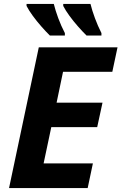

<svg xmlns="http://www.w3.org/2000/svg" viewBox="-20 -954 616 974"><path d="M25.9 0 176.8 -713.9H576.2L549.8 -589.8H299.8L267.1 -433.1H500L473.1 -309.1H240.2L201.2 -125H451.2L424.8 0ZM418.9 -773.9Q398.4 -793.9 375.5 -820.1Q352.5 -846.2 332.5 -873.5Q312.5 -900.9 300.8 -923.8V-934.1H439Q447.3 -900.4 461.7 -861.6Q476.1 -822.8 494.6 -786.1V-773.9ZM232.9 -773.9Q212.4 -793.9 189.5 -820.1Q166.5 -846.2 146.5 -873.5Q126.5 -900.9 114.7 -923.8V-934.1H252.9Q261.2 -900.4 275.6 -861.6Q290 -822.8 309.1 -786.1V-773.9Z"/></svg>

Font: Open Sans
Style: Bold Italic
Weight: 700
Italic angle: -12°
Designer: Monotype Design Team
Foundry: Monotype Imaging Inc.
Version: Version 3.003; ttfautohint (v1.8.4)